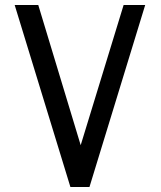

<svg xmlns="http://www.w3.org/2000/svg" viewBox="-20 -745 640 765"><path d="M38.5 -725H132.5L301.5 -166.5L472.5 -725H558.5L336.5 0H260.5Z"/></svg>

Font: JuliaMono
Style: Regular
Weight: 400
Monospace: yes
Designer: cormullion
Foundry: corm
Version: Version 0.055; ttfautohint (v1.8.4)